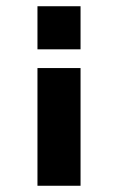

<svg xmlns="http://www.w3.org/2000/svg" viewBox="-20 -595 378 615"><path d="M100 -437H238V-575H100ZM100 0H238V-377H100Z"/></svg>

Font: Wallpoet
Style: Regular
Weight: 400
Designer: Lars Berggren
Foundry: Lars Berggren
Version: Version 1.000